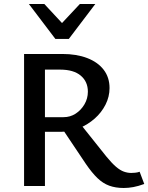

<svg xmlns="http://www.w3.org/2000/svg" viewBox="-20 -927 739 957"><path d="M100 0V-658H290Q362 -658 415 -637.5Q468 -617 497 -579Q526 -541 526 -488Q526 -445 506 -405.5Q486 -366 452 -336Q418 -306 374.5 -288Q331 -270 284 -270H139V-343H297Q330 -343 357 -360.5Q384 -378 401 -407Q418 -436 418 -470Q418 -520 382.5 -550Q347 -580 280 -580H204V0ZM597 10Q556 10 524.5 -1.5Q493 -13 465.5 -39.5Q438 -66 408 -110L284 -295L368 -325L510 -147Q537 -114 558 -96Q579 -78 597.5 -71.5Q616 -65 634 -65Q641 -65 653 -66Q665 -67 676 -71L699 -10Q669 1 644.5 5.5Q620 10 597 10ZM256 -733 274 -796 378 -907H455L323 -733ZM256 -733 124 -907H201L306 -794L323 -733Z"/></svg>

Font: Ysabeau Office SemiBold
Style: Regular
Weight: 600
Designer: Christian Thalmann (Catharsis Fonts)
Version: Version 2.001;gftools[0.9.30]; featfreeze: tnum,lnum,ss02